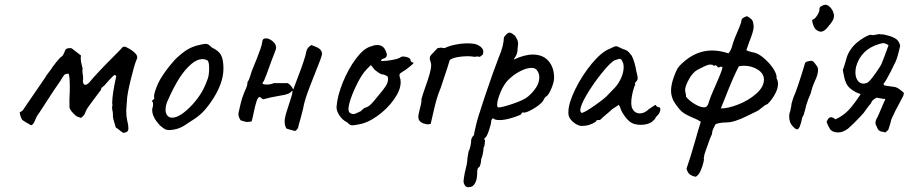

<svg xmlns="http://www.w3.org/2000/svg" viewBox="-20 -561 3814 806"><path d="M466 -26Q464 -34 458.5 -51.5Q453 -69 454 -83Q454 -88 451.5 -99.5Q449 -111 452 -117L451 -129Q451 -165 468 -241Q465 -245 462.5 -246Q460 -247 456 -243Q443 -231 418 -202Q416 -200 410 -195.5Q404 -191 404 -184L368 -136Q364 -130 353 -115.5Q342 -101 337 -86Q334 -78 327.5 -72.5Q321 -67 320 -66Q315 -68 308.5 -70Q302 -72 298 -75.5Q294 -79 288 -85Q268 -104 272 -121Q271 -131 271.5 -141Q272 -151 272 -159Q273 -171 273 -195Q273 -241 268 -252Q257 -251 253 -249Q249 -247 243 -237Q241 -233 231.5 -218.5Q222 -204 207 -183Q192 -160 168.5 -124Q145 -88 146 -89Q134 -75 126 -53Q115 -28 104 -39Q83 -50 73 -58Q64 -74 63 -90Q66 -91 70 -93.5Q74 -96 76 -98Q78 -100 79 -103L155 -214L168 -233Q173 -243 195 -271Q197 -276 214.5 -298Q232 -320 238 -323Q243 -326 246.5 -333.5Q250 -341 251 -343Q254 -359 272 -359Q278 -359 281 -358L320 -328Q319 -324 319 -315Q319 -301 327 -273Q326 -270 326 -264Q326 -256 327.5 -248.5Q329 -241 329 -233Q329 -227 328 -224Q328 -205 338 -205Q345 -205 355 -215Q383 -250 461 -328Q490 -357 492 -360Q495 -365 502 -365Q507 -365 510 -363Q524 -356 531.5 -351Q539 -346 550 -335Q556 -328 556 -320Q556 -315 553 -310Q544 -289 529 -227.5Q514 -166 513 -141Q513 -134 511.5 -119.5Q510 -105 510 -94Q510 -72 514 -55Q519 -36 519 -23Q519 -13 514.5 -9Q510 -5 498 -3Q492 -6 483 -13.5Q474 -21 466 -26Z M652 -34Q619 -69 619 -98Q619 -105 620 -108Q623 -115 622.5 -122Q622 -129 622 -131Q618 -135 618 -136.5Q618 -138 620 -139.5Q622 -141 623 -143Q629 -143 627 -154Q625 -162 635 -189.5Q645 -217 660 -240Q671 -258 692.5 -285Q714 -312 731 -326Q755 -347 774 -357Q793 -367 816 -372Q836 -377 843 -377Q850 -377 855.5 -373.5Q861 -370 870 -361Q897 -349 907.5 -330.5Q918 -312 918 -273Q918 -208 865 -132Q842 -99 822 -81.5Q802 -64 769 -44Q748 -29 730.5 -22.5Q713 -16 691 -15Q679 -15 672 -19Q665 -23 652 -34ZM853 -233Q858 -250 858 -274Q858 -304 850 -308Q840 -313 830 -313Q808 -313 784 -293Q755 -268 732 -231.5Q709 -195 685 -141Q675 -120 675 -100Q675 -85 682.5 -76Q690 -67 703 -67Q736 -67 787 -121Q811 -148 825.5 -172Q840 -196 853 -233Z M1183 -21Q1175 -32 1175 -50Q1175 -65 1181 -85.5Q1187 -106 1194 -126Q1196 -132 1201.5 -149Q1207 -166 1208 -177Q1207 -180 1205 -179Q1203 -178 1203 -176Q1193 -165 1159 -160Q1116 -153 1084 -144L1071 -154Q1063 -154 1057 -136Q1051 -118 1045 -88Q1039 -58 1036 -51L1019 -49Q1010 -49 990 -56Q981 -70 981 -81Q981 -89 984 -99Q986 -106 990.5 -127Q995 -148 1005 -172Q1007 -177 1013 -190.5Q1019 -204 1019 -217Q1026 -226 1030 -240.5Q1034 -255 1037 -263L1057 -312Q1067 -338 1073.5 -356Q1080 -374 1081 -386Q1082 -400 1096 -400Q1110 -400 1124.5 -388Q1139 -376 1139 -361Q1139 -357 1137 -351Q1133 -342 1129 -330Q1125 -318 1119 -304Q1096 -239 1089 -224Q1088 -221 1085 -217.5Q1082 -214 1082 -210Q1086 -206 1099 -206Q1117 -206 1129 -212H1188Q1203 -203 1211 -185L1226 -225Q1262 -318 1266 -345Q1269 -361 1287 -372Q1293 -369 1304.5 -365Q1316 -361 1323 -354.5Q1330 -348 1332 -337Q1331 -327 1327 -316.5Q1323 -306 1322 -303Q1319 -294 1300 -247Q1297 -239 1284.5 -207.5Q1272 -176 1263.5 -149.5Q1255 -123 1252 -103Q1249 -90 1242.5 -66.5Q1236 -43 1233 -33Q1233 -20 1219 -11Q1211 -13 1202 -15.5Q1193 -18 1183 -21Z M1459 -35Q1453 -35 1449 -37.5Q1445 -40 1438 -47Q1416 -58 1403.5 -78.5Q1391 -99 1393 -115Q1397 -161 1419.5 -216Q1442 -271 1473 -313Q1504 -355 1533 -365Q1551 -372 1563 -372Q1587 -372 1597 -352Q1604 -338 1604 -331Q1604 -319 1590 -315Q1587 -315 1583 -312Q1579 -309 1579 -306Q1580 -305 1588 -305Q1605 -305 1630 -310Q1655 -315 1662 -321Q1668 -324 1672 -324L1686 -322Q1703 -317 1703 -310Q1703 -306 1706 -302.5Q1709 -299 1713 -299Q1719 -298 1711.5 -291Q1704 -284 1683 -268Q1678 -265 1668.5 -259Q1659 -253 1657.5 -249Q1656 -245 1658 -238Q1662 -229 1662 -216Q1662 -183 1633.5 -143Q1605 -103 1562.5 -73Q1520 -43 1481 -38Q1466 -35 1459 -35ZM1494 -94Q1507 -107 1515 -110Q1522 -110 1534 -120.5Q1546 -131 1571 -163Q1590 -185 1599.5 -200Q1609 -215 1609 -229Q1609 -235 1608 -238Q1607 -241 1601.5 -243.5Q1596 -246 1591 -248Q1582 -248 1574.5 -252.5Q1567 -257 1553 -268L1537 -288L1520 -271Q1496 -247 1471 -192.5Q1446 -138 1443 -108Q1442 -94 1447.5 -88.5Q1453 -83 1464 -82Q1470 -82 1494 -94Z M1776 -39Q1771 -39 1757 -43Q1736 -51 1736 -71Q1736 -80 1742 -102Q1745 -113 1747.5 -124.5Q1750 -136 1749 -144Q1753 -160 1767 -200Q1776 -224 1783 -248.5Q1790 -273 1790 -288Q1790 -294 1787 -303Q1784 -312 1784 -316Q1784 -325 1792 -333L1817 -359Q1827 -361 1831 -361Q1835 -361 1843 -359L1849 -360Q1864 -368 1891 -373.5Q1918 -379 1943 -379Q1975 -379 1988 -371Q2009 -360 2009 -343Q2009 -340 2007 -332L1994 -322Q1988 -324 1985 -324Q1982 -324 1977 -323Q1972 -322 1968 -323Q1956 -325 1943 -325Q1921 -325 1899.5 -321Q1878 -317 1868 -309Q1867 -302 1830 -192Q1819 -166 1812 -141Q1805 -116 1797 -80L1788 -41Q1780 -39 1776 -39Z M1944 225Q1936 225 1931 216Q1926 209 1926 199Q1926 192 1931 165Q1942 123 1942 107Q1942 102 1944 92.5Q1946 83 1947 75Q1951 68 1954.5 53.5Q1958 39 1958 28Q1958 23 1961.5 16.5Q1965 10 1970 6Q1970 0 1973 -12.5Q1976 -25 1977 -30Q1982 -57 2016 -158Q2050 -259 2074 -321Q2085 -346 2090 -367Q2095 -388 2095 -400Q2095 -404 2097.5 -407.5Q2100 -411 2106 -417Q2113 -424 2119 -424Q2124 -424 2130 -420Q2136 -416 2142 -411Q2148 -402 2151.5 -394Q2155 -386 2155 -377Q2155 -374 2153 -358Q2153 -337 2144 -323.5Q2135 -310 2137 -311Q2182 -332 2217 -332Q2259 -332 2282.5 -305Q2306 -278 2306 -235Q2306 -217 2295.5 -191.5Q2285 -166 2275 -157Q2269 -157 2259 -136Q2246 -120 2216 -102.5Q2186 -85 2174 -89Q2173 -89 2171 -88Q2169 -87 2169 -83Q2169 -79 2135 -68Q2101 -57 2079 -57Q2067 -57 2061 -58.5Q2055 -60 2049 -65Q2042 -58 2042 -52Q2042 -41 2032 -12Q2022 17 2016 17Q2015 18 2013.5 21Q2012 24 2016 28Q2016 31 2015 42Q2014 53 2010 59Q2010 68 2007 83.5Q2004 99 2000 107Q2000 119 1996.5 130.5Q1993 142 1989 142Q1983 144 1983 171Q1982 196 1973 210Q1964 224 1952 224ZM2197 -156Q2218 -174 2231 -194.5Q2244 -215 2244 -236Q2244 -252 2235 -265Q2228 -276 2211 -276Q2191 -276 2163.5 -262Q2136 -248 2113 -225Q2095 -207 2081 -173.5Q2067 -140 2067 -121Q2067 -110 2073 -110Q2088 -110 2133.5 -125.5Q2179 -141 2197 -156Z M2367 -77Q2366 -81 2366 -90Q2366 -127 2394.5 -185.5Q2423 -244 2464 -293.5Q2505 -343 2539 -356Q2560 -367 2566 -367Q2572 -367 2593 -356Q2607 -352 2614 -347Q2621 -342 2632 -327Q2645 -301 2651 -263Q2657 -242 2657 -233Q2657 -225 2651 -219Q2650 -218 2647.5 -215Q2645 -212 2645 -210.5Q2645 -209 2647 -209Q2647 -208 2646 -204.5Q2645 -201 2642 -195Q2630 -157 2630 -130Q2630 -121 2632 -111Q2642 -85 2666 -85Q2686 -85 2704 -103Q2720 -114 2727.5 -118.5Q2735 -123 2735 -116Q2736 -115 2739 -113Q2742 -111 2745 -111Q2752 -111 2752 -102Q2752 -93 2745 -82Q2738 -75 2734 -70Q2730 -65 2730 -62L2715 -48Q2696 -37 2670 -37Q2643 -37 2627 -48Q2613 -58 2600 -77Q2587 -96 2583 -111L2578 -121L2549 -102Q2539 -92 2526 -81.5Q2513 -71 2509 -67Q2501 -57 2495 -57H2485Q2485 -50 2465.5 -41.5Q2446 -33 2431 -33Q2413 -29 2392 -44Q2371 -59 2367 -77ZM2534 -165 2563 -195Q2579 -213 2588.5 -236Q2598 -259 2598 -278Q2598 -295 2593 -302Q2589 -314 2581 -314Q2577 -314 2558 -307Q2539 -295 2504.5 -252Q2470 -209 2443 -163.5Q2416 -118 2416 -97Q2416 -94 2418 -91Q2420 -88 2421 -87Q2432 -87 2477 -118.5Q2522 -150 2534 -165Z M3030 -47Q3062 -47 3116 -74L3159 -95Q3165 -98 3177 -108Q3192 -121 3202 -124Q3218 -139 3232 -163.5Q3246 -188 3246 -209Q3246 -222 3240 -232Q3242 -248 3228 -270Q3214 -292 3194 -310.5Q3174 -329 3158 -336Q3147 -341 3137 -342Q3121 -346 3113 -350L3126 -387Q3133 -404 3138.5 -421.5Q3144 -439 3144 -451Q3143 -454 3142 -463.5Q3141 -473 3135 -479.5Q3129 -486 3116 -493Q3111 -492 3106.5 -489.5Q3102 -487 3098 -485Q3093 -480 3092.5 -476Q3092 -472 3091 -467Q3086 -450 3075 -426Q3061 -394 3057 -380Q3053 -364 3049 -354.5Q3045 -345 3038 -337Q3002 -349 2969 -349Q2900 -349 2842 -294Q2828 -281 2821.5 -268.5Q2815 -256 2807 -233Q2797 -203 2797 -181Q2797 -149 2818 -121L2832 -103Q2841 -92 2853 -84.5Q2865 -77 2886 -68Q2909 -59 2922 -50Q2912 -19 2898 31Q2879 98 2862 147Q2866 163 2875 170.5Q2884 178 2901 181Q2913 174 2921 156Q2929 138 2933 120.5Q2937 103 2934 106Q2935 101 2935.5 97Q2936 93 2937 88Q2940 79 2942.5 71Q2945 63 2948 56Q2961 17 2969 2Q2969 -11 2975.5 -23Q2982 -35 2984 -40Q3004 -47 3030 -47ZM2984 -203Q2961 -151 2957 -137Q2955 -129 2952 -122Q2949 -115 2942 -111Q2924 -108 2898.5 -123Q2873 -138 2860 -155Q2860 -163 2858 -171Q2856 -179 2856 -183Q2856 -199 2872 -228Q2888 -257 2908 -268Q2911 -269 2931 -279.5Q2951 -290 2962 -290Q2967 -290 2970.5 -289Q2974 -288 2977 -284Q2982 -287 2984 -287Q2987 -287 2989.5 -283.5Q2992 -280 2995 -278Q2997 -277 3003 -280Q3009 -283 3013 -278Q3010 -261 2984 -203ZM3103 -285Q3136 -285 3161.5 -268.5Q3187 -252 3187 -227Q3187 -196 3154.5 -167.5Q3122 -139 3078 -122Q3034 -105 3006 -106L3025 -153Q3060 -243 3082 -283Q3096 -285 3103 -285Z M3392 -479Q3400 -480 3410.5 -496.5Q3421 -513 3420 -524Q3420 -528 3423 -531.5Q3426 -535 3430 -536Q3438 -541 3444 -541Q3461 -541 3475 -517Q3481 -504 3481 -494Q3481 -485 3476 -475.5Q3471 -466 3458 -451Q3441 -428 3426 -428Q3416 -428 3404 -438Q3397 -445 3392 -462Q3387 -479 3392 -479ZM3293 -72Q3293 -86 3298 -96Q3298 -101 3300 -108Q3302 -115 3302 -117Q3301 -123 3310 -150Q3328 -190 3358 -291Q3358 -296 3362 -299.5Q3366 -303 3374 -304Q3382 -306 3385 -306Q3391 -306 3395.5 -301.5Q3400 -297 3408 -285Q3414 -279 3414 -267Q3414 -248 3401 -221Q3388 -192 3384 -171Q3372 -144 3365 -121Q3363 -115 3359 -97Q3355 -79 3348 -68Q3342 -40 3337 -29Q3332 -18 3326 -18Q3319 -18 3307 -32Q3293 -46 3293 -72Z M3465 -18Q3456 -32 3450 -49Q3452 -56 3457 -62.5Q3462 -69 3469 -69Q3473 -69 3478 -66Q3480 -66 3482 -64Q3484 -62 3487 -60Q3520 -75 3542.5 -99Q3565 -123 3593 -166Q3576 -171 3559.5 -182Q3543 -193 3536 -205Q3527 -220 3523 -242Q3519 -264 3518 -267Q3522 -276 3530 -304Q3534 -320 3539 -332Q3544 -344 3556 -360Q3571 -380 3598 -397.5Q3625 -415 3636 -415Q3644 -412 3657.5 -415.5Q3671 -419 3677 -417Q3681 -416 3684 -416.5Q3687 -417 3690 -416Q3720 -410 3737 -400.5Q3754 -391 3759 -369Q3757 -362 3753 -344.5Q3749 -327 3744 -313Q3739 -299 3732 -287L3720 -262Q3702 -226 3689 -209L3691 -203Q3704 -200 3717.5 -198.5Q3731 -197 3736 -196Q3748 -193 3759 -184Q3770 -175 3774 -172V-168Q3774 -162 3770 -155Q3758 -131 3751 -119Q3746 -110 3739 -96.5Q3732 -83 3724 -65Q3721 -59 3717 -41Q3710 -19 3709 -16Q3698 -5 3695 -5Q3694 -5 3691 -6.5Q3688 -8 3682 -8Q3668 -11 3663 -23Q3662 -27 3658.5 -33.5Q3655 -40 3655 -45Q3655 -56 3665 -72Q3670 -82 3678 -102Q3682 -113 3692 -135Q3694 -137 3695 -140Q3696 -143 3696 -146H3689L3659 -151Q3656 -149 3648 -143.5Q3640 -138 3636 -127Q3632 -123 3617 -103Q3607 -87 3593 -73Q3560 -38 3540 -21Q3518 -5 3499 -5Q3476 -5 3465 -18ZM3681 -294Q3685 -303 3695 -330Q3705 -357 3710 -371Q3697 -380 3687 -380Q3684 -380 3670 -376Q3595 -354 3574 -282Q3571 -269 3571 -257Q3571 -237 3580 -223.5Q3589 -210 3605 -210Q3612 -210 3619 -213Q3628 -215 3653 -250Q3678 -285 3681 -294Z"/></svg>

Font: Caveat
Style: Regular
Weight: 400
Designer: Pablo Impallari
Foundry: Pablo Impallari
Version: Version 1.500; ttfautohint (v1.6)